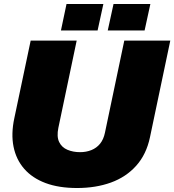

<svg xmlns="http://www.w3.org/2000/svg" viewBox="-20 -933 875 964"><path d="M367 11Q275 11 208.5 -14Q142 -39 101.5 -85.5Q61 -132 48 -196.5Q35 -261 52 -340L134 -729H365L273 -291Q264 -247 277 -220Q290 -193 318.5 -181Q347 -169 382 -169Q413 -169 439 -179.5Q465 -190 482.5 -211.5Q500 -233 507 -267L604 -729H835L733 -244Q715 -158 664 -101Q613 -44 537 -16.5Q461 11 367 11ZM286 -780 314 -913H499L470 -780ZM521 -780 550 -913H735L706 -780Z"/></svg>

Font: Hubot Sans Condensed ExtraLight Black
Style: Italic
Weight: 900
Italic angle: -12.0243°
Version: Version 2.000